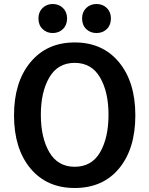

<svg xmlns="http://www.w3.org/2000/svg" viewBox="-20 -921 746 959"><path d="M656 -345Q656 -178 575 -80Q494 18 353 18Q213 18 131.5 -80.5Q50 -179 50 -345Q50 -511 132 -610Q214 -709 353 -709Q493 -709 574.5 -610Q656 -511 656 -345ZM522 -348Q522 -462 479.5 -534.5Q437 -607 353 -607Q269 -607 226.5 -534.5Q184 -462 184 -348Q184 -233 226.5 -160.5Q269 -88 353 -88Q438 -88 480 -160.5Q522 -233 522 -348ZM315 -829Q315 -796 294.5 -776Q274 -756 243 -756Q213 -756 192.5 -776Q172 -796 172 -829Q172 -861 192.5 -881Q213 -901 243 -901Q274 -901 294.5 -881Q315 -861 315 -829ZM534 -829Q534 -796 513.5 -776Q493 -756 462 -756Q431 -756 410.5 -776Q390 -796 390 -829Q390 -861 410.5 -881Q431 -901 462 -901Q493 -901 513.5 -881Q534 -861 534 -829Z"/></svg>

Font: Repo
Style: DemiBold
Weight: 600
Designer: Stefan Peev
Foundry: Context Ltd
Version: Version 001.000